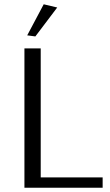

<svg xmlns="http://www.w3.org/2000/svg" viewBox="-20 -876 515 896"><path d="M145 -706 107 -711 184 -856 247 -841ZM94 0V-650H170V-48H459V0Z"/></svg>

Font: Arsenal SC
Style: Regular
Weight: 400
Designer: Andrij Shevchenko
Foundry: Stairsfor
Version: Version 2.001; ttfautohint (v1.8.4.7-5d5b)